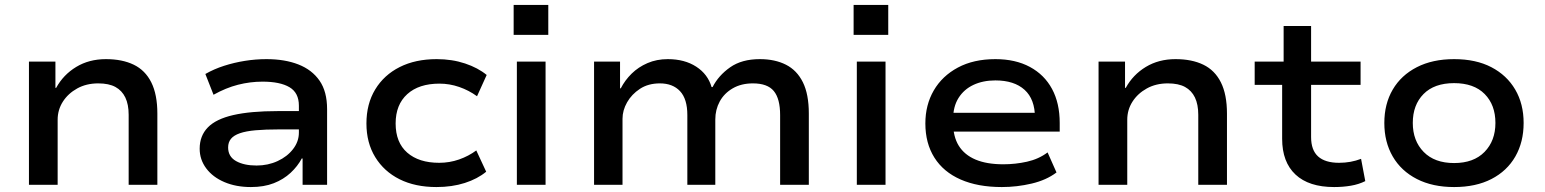

<svg xmlns="http://www.w3.org/2000/svg" viewBox="-20 -747 6243 776"><path d="M97 0V-498H204V-392H207Q236 -445 288 -476.5Q340 -508 408 -508Q474 -508 520.5 -485.5Q567 -463 591.5 -414Q616 -365 616 -288V0H500V-283Q500 -325 486.5 -353Q473 -381 446.5 -395.5Q420 -410 377 -410Q329 -410 292 -389.5Q255 -369 234 -336Q213 -303 213 -263V0Z M994 9Q934 9 887 -11Q840 -31 813.5 -66.5Q787 -102 787 -146Q787 -198 820 -232Q853 -266 923 -282Q993 -298 1102 -298H1206V-224H1108Q1052 -224 1013 -220.5Q974 -217 949.5 -208.5Q925 -200 913.5 -186Q902 -172 902 -151Q902 -114 934 -96Q966 -78 1017 -78Q1063 -78 1102 -96Q1141 -114 1164.5 -144.5Q1188 -175 1188 -211V-320Q1188 -372 1150 -394.5Q1112 -417 1041 -417Q991 -417 942 -404.5Q893 -392 843 -364L810 -448Q845 -468 885.5 -481Q926 -494 969.5 -501Q1013 -508 1057 -508Q1131 -508 1186 -486.5Q1241 -465 1271.5 -421Q1302 -377 1302 -306V0H1203V-106L1200 -107Q1183 -75 1154.5 -48.5Q1126 -22 1086.5 -6.5Q1047 9 994 9Z M1744 9Q1658 9 1595 -22.5Q1532 -54 1496.5 -112Q1461 -170 1461 -248Q1461 -327 1496.5 -385.5Q1532 -444 1595.5 -476Q1659 -508 1745 -508Q1807 -508 1859.5 -490.5Q1912 -473 1947 -444L1908 -358Q1875 -382 1836 -395.5Q1797 -409 1756 -409Q1673 -409 1626 -366.5Q1579 -324 1579 -248Q1579 -171 1626 -130Q1673 -89 1755 -89Q1797 -89 1835.5 -102.5Q1874 -116 1905 -139L1945 -53Q1910 -24 1858.5 -7.5Q1807 9 1744 9Z M2056 -606V-727H2196V-606ZM2069 0V-498H2185V0Z M2381 0V-498H2486V-390H2489Q2506 -423 2533 -449.5Q2560 -476 2597 -492Q2634 -508 2679 -508Q2747 -508 2794 -477.5Q2841 -447 2856 -395H2860Q2884 -442 2931 -475Q2978 -508 3051 -508Q3112 -508 3156.5 -485.5Q3201 -463 3225 -414.5Q3249 -366 3249 -288V0H3133V-282Q3133 -348 3107.5 -379Q3082 -410 3023 -410Q2976 -410 2941.5 -390Q2907 -370 2889 -337Q2871 -304 2871 -264V0H2758V-282Q2758 -347 2728.5 -378.5Q2699 -410 2647 -410Q2600 -410 2566.5 -388Q2533 -366 2514.5 -333.5Q2496 -301 2496 -267V0Z M3430 -606V-727H3570V-606ZM3443 0V-498H3559V0Z M4029 9Q3932 9 3862.5 -21.5Q3793 -52 3756.5 -110Q3720 -168 3720 -248Q3720 -323 3754 -381.5Q3788 -440 3851.5 -474Q3915 -508 4003 -508Q4084 -508 4142.5 -476.5Q4201 -445 4232 -387.5Q4263 -330 4263 -250V-215H3809V-291H4183L4163 -271Q4163 -346 4121 -384Q4079 -422 4003 -422Q3953 -422 3914.5 -404Q3876 -386 3854 -351Q3832 -316 3832 -264V-252Q3832 -195 3855 -158Q3878 -121 3923 -102Q3968 -83 4035 -83Q4084 -83 4131 -93.5Q4178 -104 4214 -131L4250 -50Q4209 -19 4149.5 -5Q4090 9 4029 9Z M4420 0V-498H4527V-392H4530Q4559 -445 4611 -476.5Q4663 -508 4731 -508Q4797 -508 4843.5 -485.5Q4890 -463 4914.5 -414Q4939 -365 4939 -288V0H4823V-283Q4823 -325 4809.5 -353Q4796 -381 4769.5 -395.5Q4743 -410 4700 -410Q4652 -410 4615 -389.5Q4578 -369 4557 -336Q4536 -303 4536 -263V0Z M5372 9Q5270 9 5216 -41.5Q5162 -92 5162 -186V-404H5051V-498H5168V-642H5279V-498H5479V-404H5279V-193Q5279 -140 5307.5 -114.5Q5336 -89 5392 -89Q5416 -89 5438 -93Q5460 -97 5481 -105L5498 -15Q5472 -2 5440 3.5Q5408 9 5372 9Z M5857 9Q5770 9 5706.5 -23.5Q5643 -56 5609 -114.5Q5575 -173 5575 -250Q5575 -327 5609 -385Q5643 -443 5706.5 -475.5Q5770 -508 5857 -508Q5945 -508 6007.5 -475.5Q6070 -443 6104 -385Q6138 -327 6138 -250Q6138 -173 6104.5 -114.5Q6071 -56 6008 -23.5Q5945 9 5857 9ZM5857 -88Q5936 -88 5980 -133Q6024 -178 6024 -250Q6024 -323 5980.5 -367Q5937 -411 5857 -411Q5777 -411 5733.5 -367Q5690 -323 5690 -250Q5690 -178 5734 -133Q5778 -88 5857 -88Z"/></svg>

Font: Nunito Sans 7pt SemiExpanded SemiBold
Style: Regular
Weight: 600
Width: 6
Designer: Vernon Adams
Foundry: Vernon Adams
Version: Version 3.101;gftools[0.9.27]